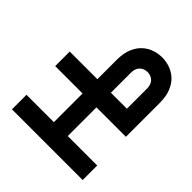

<svg xmlns="http://www.w3.org/2000/svg" viewBox="-112 -1022 1344 1344"><g transform="rotate(-45 560.0 -350.0)"><path d="M78 0V-700H222V-429H506V-700H650V0H506V-291.5H222V0ZM506 0V-700H650V-426.5H839.5Q905.5 -426.5 951.5 -407.8Q997.5 -389 1025.5 -358Q1053.5 -327 1066.2 -289.2Q1079 -251.5 1079 -213Q1079 -175 1066.2 -137.2Q1053.5 -99.5 1025.5 -68.5Q997.5 -37.5 951.5 -18.8Q905.5 0 839.5 0ZM650 -134H847.5Q890.5 -134 912.2 -156.8Q934 -179.5 934 -213Q934 -246.5 912.2 -269.5Q890.5 -292.5 847.5 -292.5H650Z"/></g></svg>

Font: Overpass ExtraBold
Style: Regular
Weight: 800
Designer: Delve Withrington, Dave Bailey, Thomas Jockin
Foundry: Delve Fonts LLC
Version: Version 4.000; ttfautohint (v1.8.3)